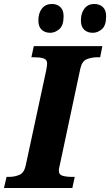

<svg xmlns="http://www.w3.org/2000/svg" viewBox="-43 -946 554 966"><path d="M-23 0 -10 -56H2Q30 -56 54 -66Q78 -76 86 -112L189 -590Q192 -605 193 -613.5Q194 -622 194 -626Q194 -647 175.5 -652.5Q157 -658 127 -658H115L127 -714H472L461 -658H448Q418 -658 393.5 -648Q369 -638 361 -600L262 -135Q259 -119 256 -107.5Q253 -96 253 -88Q253 -67 272.5 -61.5Q292 -56 321 -56H333L321 0ZM424 -781Q397 -781 380.5 -796.5Q364 -812 364 -843Q364 -880 382 -903Q400 -926 431 -926Q458 -926 474.5 -910.5Q491 -895 491 -864Q491 -818 470 -799.5Q449 -781 424 -781ZM210 -781Q183 -781 166.5 -796.5Q150 -812 150 -843Q150 -880 168 -903Q186 -926 218 -926Q244 -926 260.5 -910.5Q277 -895 277 -864Q277 -818 255.5 -799.5Q234 -781 210 -781Z"/></svg>

Font: Noto Serif SemiCondensed ExtraBold
Style: Italic
Weight: 800
Width: 4
Italic angle: -12°
Designer: Monotype Design Team
Foundry: Monotype Imaging Inc.
Version: Version 2.014; ttfautohint (v1.8.4.7-5d5b)